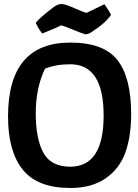

<svg xmlns="http://www.w3.org/2000/svg" viewBox="-20 -924 687 956"><path d="M330 -94Q496 -94 496 -349Q496 -604 330 -604Q258 -604 204 -582Q158 -486 158 -359.5Q158 -233 196 -163.5Q234 -94 330 -94ZM330 -712Q497 -712 565 -624.5Q633 -537 633 -357Q633 -244 604 -164Q575 -84 506 -36Q437 12 330 12Q167 12 93.5 -79Q20 -170 20 -344Q20 -712 330 -712ZM190 -757Q171 -782 158 -810Q176 -835 249 -890Q268 -904 286 -904Q304 -904 349 -884Q394 -864 411 -860Q499 -902 500 -903Q524 -869 533 -850Q505 -809 440 -767Q420 -753 405 -753Q382 -760 343 -776.5Q304 -793 284 -798Q269 -789 237 -776.5Q205 -764 190 -757Z"/></svg>

Font: Inika
Style: Bold
Weight: 700
Version: Version 1.001